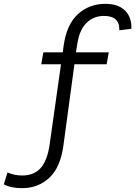

<svg xmlns="http://www.w3.org/2000/svg" viewBox="-46 -770 705 1001"><path d="M69 211Q41 211 16.5 206Q-8 201 -26 191L-7 129Q29 145 69 145Q131 145 166 106Q201 67 213 -18L272 -435H169L180 -497H281L286 -533Q302 -644 361 -697Q420 -750 503 -750Q570 -750 605.5 -715.5Q641 -681 639 -620L576 -612Q579 -687 496 -687Q442 -687 405 -650.5Q368 -614 357 -541L350 -497H521L510 -435H342L285 -14Q270 101 212 156Q154 211 69 211Z"/></svg>

Font: Livvic
Style: Italic
Weight: 400
Italic angle: -10°
Designer: Jacques Le Bailly, Baron von Fonthausen
Version: Version 1.001; ttfautohint (v1.8.2)